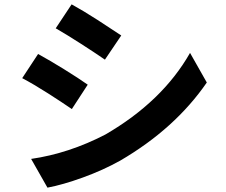

<svg xmlns="http://www.w3.org/2000/svg" viewBox="-20 -812 1040 882"><path d="M309 -792Q362 -763 428 -720.5Q494 -678 537 -649L462 -538Q417 -569 352.5 -610.5Q288 -652 236 -682ZM123 -82Q296 -107 464 -194Q726 -346 853 -569L930 -433Q784 -221 532 -74Q453 -30 360.5 3.5Q268 37 198 50ZM155 -564Q208 -535 275 -493.5Q342 -452 383 -423L310 -311Q265 -342 200 -383.5Q135 -425 82 -453Z"/></svg>

Font: Source Han Sans CN Bold
Style: Bold
Weight: 700
Designer: Ryoko NISHIZUKA 西塚涼子 (kana & ideographs); Paul D. Hunt (Latin, Greek & Cyrillic); Wenlong ZHANG 张文龙 (bopomofo); Sandoll 
Foundry: Adobe Systems Incorporated
Version: Version 1.00;May 30, 2023;FontCreator 11.5.0.2422 32-bit